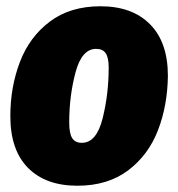

<svg xmlns="http://www.w3.org/2000/svg" viewBox="-20 -573 569 613"><path d="M13 -202Q13 -295 43.5 -375Q74 -455 139 -504Q204 -553 301 -553Q402 -553 459 -495.5Q516 -438 516 -331Q515 -237 484.5 -157.5Q454 -78 389 -29Q324 20 227 20Q126 20 69.5 -37Q13 -94 13 -202ZM327 -357Q327 -389 317.5 -403Q308 -417 287 -417Q241 -417 221 -341.5Q201 -266 201 -182Q201 -147 210.5 -132Q220 -117 241 -117Q288 -117 307.5 -194.5Q327 -272 327 -357Z"/></svg>

Font: Fira Sans Condensed Black
Style: Italic
Weight: 900
Width: 3
Italic angle: -8°
Designer: Carrois Corporate & Edenspiekermann AG
Foundry: Carrois Corporate GbR & Edenspiekermann AG
Version: Version 4.203